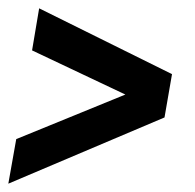

<svg xmlns="http://www.w3.org/2000/svg" viewBox="-50 -508 469 461"><path d="M345 -226 -30 -67 -11 -174 251 -281 27 -387 44 -488 363 -330Z"/></svg>

Font: Cabin
Style: Bold Italic
Weight: 700
Italic angle: -7°
Designer: Pablo Impallari
Foundry: Pablo Impallari. http://www.impallari.com Igino Marini. http://www.ikern.com
Version: Version 2.200